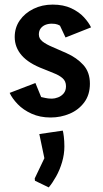

<svg xmlns="http://www.w3.org/2000/svg" viewBox="-20 -508 447 835"><path d="M200 3Q154 3 117.5 -13.5Q81 -30 57 -55Q33 -80 22 -104L134 -147L159 -86Q165 -85 177 -82Q189 -79 206 -79Q218 -79 232.5 -84.5Q247 -90 257 -102Q267 -114 267 -133Q267 -155 252 -168Q237 -181 214.5 -189.5Q192 -198 169 -208Q105 -232 74.5 -267Q44 -302 44 -347Q44 -388 66 -419.5Q88 -451 125.5 -469.5Q163 -488 209 -488Q256 -488 290 -472Q324 -456 345 -433Q366 -410 376 -389L265 -345L241 -396Q239 -398 230 -401.5Q221 -405 205 -405Q190 -405 177.5 -400Q165 -395 157 -384.5Q149 -374 149 -358Q149 -340 165 -327.5Q181 -315 208.5 -303.5Q236 -292 269 -277Q314 -257 342.5 -225.5Q371 -194 371 -144Q371 -96 346.5 -63Q322 -30 283 -13.5Q244 3 200 3ZM132 278 131 268 173 180 151 75 253 60Q255 66 257.5 85.5Q260 105 260 129Q260 163 250 197Q240 231 224 259.5Q208 288 192 307Z"/></svg>

Font: Kreon Medium
Style: Regular
Weight: 500
Version: Version 2.002